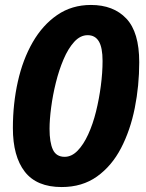

<svg xmlns="http://www.w3.org/2000/svg" viewBox="-20 -745 591 775"><path d="M229 10Q128 10 80 -52Q32 -114 32 -228Q32 -326 52 -415.5Q72 -505 112 -574.5Q152 -644 211 -684.5Q270 -725 347 -725Q438 -725 490 -670Q542 -615 542 -494Q542 -399 524 -309Q506 -219 468.5 -147Q431 -75 371.5 -32.5Q312 10 229 10ZM241 -112Q269 -112 293 -136.5Q317 -161 336 -202.5Q355 -244 367.5 -294.5Q380 -345 387 -398.5Q394 -452 394 -499Q394 -553 379 -578Q364 -603 334 -603Q304 -603 279.5 -576Q255 -549 236.5 -505.5Q218 -462 205.5 -411.5Q193 -361 186.5 -311.5Q180 -262 180 -225Q180 -170 193.5 -141Q207 -112 241 -112Z"/></svg>

Font: BC Sans
Style: Bold Italic
Weight: 700
Italic angle: -12°
Designer: Monotype Design Team
Province of B.C.
Foundry: Monotype Imaging Inc.
Version: Version 2.000;GOOG;noto-source:20170915:90ef993387c0